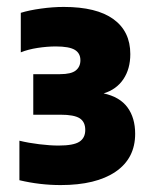

<svg xmlns="http://www.w3.org/2000/svg" viewBox="-20 -835 450 554"><path d="M155 -301Q95 -301 36 -315V-429Q62.5 -422.5 93.5 -418.8Q124.5 -415 149 -415Q192 -415 209 -426Q226 -437 226 -460Q226 -483.5 209.8 -493.8Q193.5 -504 155 -504H76V-621H153Q185.5 -621 198.8 -631.8Q212 -642.5 212 -661Q212 -681.5 195.8 -691.2Q179.5 -701 141 -701Q116.5 -701 88.8 -696.8Q61 -692.5 40 -684V-798Q64 -805.5 98.2 -810.2Q132.5 -815 164 -815Q258.5 -815 307.2 -779.8Q356 -744.5 356 -679Q356 -636 335.8 -606.2Q315.5 -576.5 279 -565.5Q325.5 -555.5 347.8 -525.2Q370 -495 370 -449Q370 -378 313.5 -339.5Q257 -301 155 -301Z"/></svg>

Font: Encode Sans Condensed Condensed Black
Style: Regular
Weight: 900
Width: 3
Designer: Multiple Designers
Foundry: Impallari Type
Version: Version 3.000; ttfautohint (v1.8.3) -l 8 -r 50 -G 200 -x 14 